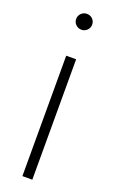

<svg xmlns="http://www.w3.org/2000/svg" viewBox="-142 -747 467 783"><g transform="rotate(20 91.5 -356.0)"><path d="M69.8 0V-522.5H112.8V0ZM91.3 -643.1Q77.1 -643.1 66.9 -653.1Q56.6 -663.1 56.6 -677.2Q56.6 -691.9 66.9 -701.9Q77.1 -711.9 91.3 -711.9Q106 -711.9 116 -701.9Q126 -691.9 126 -677.2Q126 -663.6 116 -653.3Q106 -643.1 91.3 -643.1Z"/></g></svg>

Font: Inter 28pt ExtraLight
Style: Regular
Weight: 250
Designer: Rasmus Andersson
Foundry: rsms
Version: Version 4.001;git-66647c0bb